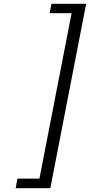

<svg xmlns="http://www.w3.org/2000/svg" viewBox="-20 -770 470 1003"><path d="M62 213 71 163H186L354 -701H239L249 -750H430L243 213Z"/></svg>

Font: Teachers
Style: Italic
Weight: 400
Italic angle: -11°
Designer: Alfredo Marco Pradil, Chank Diesel
Version: Version 1.001